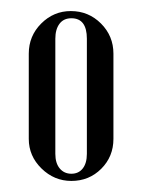

<svg xmlns="http://www.w3.org/2000/svg" viewBox="-20 -725 257 347"><path d="M108 -705Q140 -705 162.5 -682.5Q185 -660 185 -628V-474Q185 -442 163 -420Q141 -398 109 -398Q78 -398 55 -420.5Q32 -443 32 -474V-628Q32 -660 54.5 -682.5Q77 -705 108 -705ZM109 -692Q95 -692 87.5 -682Q80 -672 80 -655V-447Q80 -430 88 -420.5Q96 -411 109 -411Q122 -411 129.5 -420.5Q137 -430 137 -447V-655Q137 -692 109 -692Z"/></svg>

Font: Moniqa SemBd Narrow Heading
Style: Regular
Weight: 600
Width: 4
Designer: Rajesh Rajput
Foundry: Rajesh Rajput
Version: Version 1.000